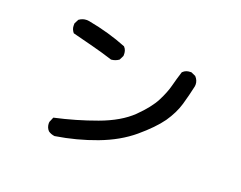

<svg xmlns="http://www.w3.org/2000/svg" viewBox="-98 -775 1195 954"><g transform="rotate(20 500.0 -297.5)"><path d="M211.9 -50.8Q211.9 -55.7 212.9 -57.6L223.6 -83Q335 -107.4 440.4 -146Q545.9 -184.6 605.5 -242.2Q665 -300.8 689.5 -348.6Q713.9 -396.5 723.6 -434.6Q733.4 -472.7 746.1 -512.7L748 -514.6Q762.7 -529.3 787.1 -529.3Q789.1 -529.3 792 -529.3L815.4 -518.6Q832 -501 832 -478.5Q832 -473.6 831.1 -468.8Q820.3 -418.9 805.7 -368.2Q791 -317.4 754.9 -264.6Q717.8 -212.9 646.5 -152.8Q575.2 -92.8 473.6 -54.7Q372.1 -16.6 260.7 1Q241.2 -1 226.6 -11.7Q211.9 -27.3 211.9 -50.8ZM175.8 -511.7Q162.1 -528.3 162.1 -546.9Q162.1 -552.7 162.1 -558.6L173.8 -582Q192.4 -595.7 213.9 -595.7Q219.7 -595.7 226.6 -594.7Q337.9 -574.2 432.6 -536.1Q441.4 -526.4 443.8 -517.1Q446.3 -507.8 446.3 -502Q446.3 -496.1 446.3 -490.2L434.6 -466.8Q417 -454.1 394.5 -452.1Q339.8 -469.7 286.1 -483.4Q232.4 -497.1 175.8 -511.7Z"/></g></svg>

Font: JasonHandwriting2
Style: SemiBold
Weight: 600
Version: Version 1.04.7